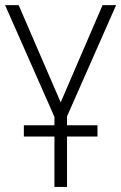

<svg xmlns="http://www.w3.org/2000/svg" viewBox="-20 -734 476 754"><path d="M193.8 0V-197.8H73.7V-242.2H193.8V-274.9L0 -713.9H53.2L218.3 -332L382.8 -713.9H436L243.2 -276.9V-242.2H362.8V-197.8H243.2V0Z"/></svg>

Font: Open Sans SemiCondensed Light
Style: Regular
Weight: 300
Width: 4
Designer: Monotype Design Team
Foundry: Monotype Imaging Inc.
Version: Version 3.000